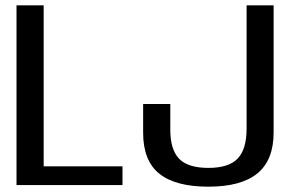

<svg xmlns="http://www.w3.org/2000/svg" viewBox="-20 -695 1120 721"><path d="M42 0H440V-70.5H144V-675H42ZM762.5 6Q886 6 946.8 -44Q1007.5 -94 1007.5 -197.5V-675H906V-212Q906 -134.5 872.5 -99.5Q839 -64.5 762.5 -64.5Q685.5 -64.5 652.5 -99Q619.5 -133.5 619.5 -208V-304.5H517.5V-196.5Q517.5 -91.5 578.2 -42.8Q639 6 762.5 6Z"/></svg>

Font: Anybody Thin
Style: Regular
Weight: 400
Version: Version 1.113;gftools[0.9.25]